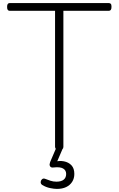

<svg xmlns="http://www.w3.org/2000/svg" viewBox="-20 -957 769 1245"><path d="M364 14Q337 14 337 -5V-887H42Q35 -887 30.5 -892.5Q26 -898 26 -912Q26 -926 30.5 -931.5Q35 -937 42 -937H686Q694 -937 698.5 -932Q703 -927 703 -913Q703 -899 698.5 -893Q694 -887 686 -887H391V-5Q391 5 385 9.5Q379 14 364 14ZM349 268Q331 268 304.5 262.5Q278 257 253 242Q245 236 244 228.5Q243 221 247 212Q252 204 258.5 201.5Q265 199 274 203Q289 209 307 215Q325 221 346 221Q377 221 393 208Q409 195 409 171Q409 147 389 135.5Q369 124 327 129Q319 130 314 128.5Q309 127 305 122Q301 115 301.5 109Q302 103 305 94L347 -4H391L343 108L326 94Q363 83 394 89Q425 95 443.5 115Q462 135 462 171Q462 200 448 222Q434 244 409 256Q384 268 349 268Z"/></svg>

Font: Playwrite US Modern ExtraLight
Style: Regular
Weight: 250
Designer: Veronika Burian, José Scaglione
Foundry: TypeTogether
Version: Version 1.003